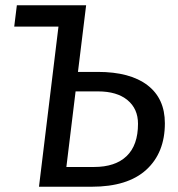

<svg xmlns="http://www.w3.org/2000/svg" viewBox="-20 -709 676 729"><path d="M276 -436H351Q474 -436 540 -385.5Q606 -335 606 -241Q606 -129 535.5 -64.5Q465 0 328 0H128L202 -608H34L44 -689H307ZM337 -75Q418 -75 461 -116.5Q504 -158 504 -239Q504 -296 464 -329Q424 -362 352 -362H267L232 -75Z"/></svg>

Font: Yekcdsyqcyvpieeyorgstswgcgt
Style: Regular
Weight: 400
Italic angle: -8°
Designer: Carrois Corporate & Edenspiekermann
Foundry: Carrois Corporate GbR & Edenspiekermann AG
Version: Version 2.001